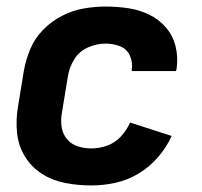

<svg xmlns="http://www.w3.org/2000/svg" viewBox="-20 -558 616 586"><path d="M259 8Q295 8 332 0Q369 -8 402.5 -28Q436 -48 462 -78Q488 -108 504 -143L377 -184Q367 -161 349 -141.5Q331 -122 307 -113.5Q283 -105 259 -105Q237 -105 217 -111.5Q197 -118 184 -134Q171 -150 168 -171Q165 -192 169 -214L187 -324Q191 -351 206 -376Q221 -401 248 -413Q275 -425 302 -425Q325 -425 346 -417Q367 -409 376.5 -388Q386 -367 382 -344V-341H517L519 -348Q524 -383 516 -416Q508 -449 486.5 -474Q465 -499 435 -513.5Q405 -528 371 -533Q337 -538 302 -538Q269 -538 235 -532Q201 -526 169 -509.5Q137 -493 111.5 -467Q86 -441 72.5 -408.5Q59 -376 53 -343L35 -233Q28 -192 32 -152.5Q36 -113 56 -80.5Q76 -48 108 -27.5Q140 -7 179 0.5Q218 8 259 8Z"/></svg>

Font: Iosevka Sparkle Extrabold
Style: Italic
Weight: 800
Italic angle: -9°
Designer: Belleve Invis
Foundry: Belleve Invis
Version: Version 4.5.0; ttfautohint (v1.8.3)